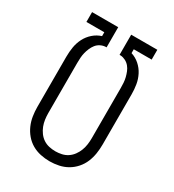

<svg xmlns="http://www.w3.org/2000/svg" viewBox="-180 -838 859 948"><g transform="rotate(30 250.0 -363.5)"><path d="M250 8Q276 8 302 2.5Q328 -3 350.5 -16Q373 -29 390.5 -49Q408 -69 418 -93Q428 -117 432 -143Q436 -169 436 -195V-481Q436 -509 431.5 -536Q427 -563 414.5 -587.5Q402 -612 381 -630.5Q360 -649 334 -657V-679H436V-735H287V-620H294Q308 -619 321.5 -612Q335 -605 344.5 -593.5Q354 -582 359.5 -568Q365 -554 368.5 -540Q372 -526 373 -511Q374 -496 374 -481V-195Q374 -177 371.5 -159Q369 -141 362.5 -124Q356 -107 345 -92Q334 -77 319 -67Q304 -57 286 -53Q268 -49 250 -49Q232 -49 214 -53Q196 -57 181 -67Q166 -77 155 -92Q144 -107 137.5 -124Q131 -141 128.5 -159Q126 -177 126 -195V-481Q126 -496 127 -511Q128 -526 131.5 -540Q135 -554 141 -568Q147 -582 156 -593.5Q165 -605 178.5 -612Q192 -619 207 -620H213V-735H64V-679H166V-657Q140 -649 119 -630.5Q98 -612 85.5 -587.5Q73 -563 68.5 -536Q64 -509 64 -481V-195Q64 -169 68 -143Q72 -117 82.5 -93Q93 -69 110 -49Q127 -29 149.5 -16Q172 -3 198 2.5Q224 8 250 8Z"/></g></svg>

Font: Iosevka SS09 Light
Style: Regular
Weight: 300
Monospace: yes
Designer: Belleve Invis
Foundry: Belleve Invis
Version: Version 5.2.1; ttfautohint (v1.8.3)